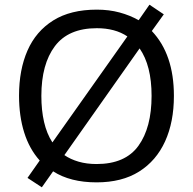

<svg xmlns="http://www.w3.org/2000/svg" viewBox="-20 -766 821 817"><path d="M720 -358Q720 -247 682.5 -164.5Q645 -82 572 -36Q499 10 391 10Q279 10 206 -37L158 31L97 -9L149 -83Q105 -132 83 -202Q61 -272 61 -359Q61 -469 97 -551Q133 -633 206.5 -679Q280 -725 392 -725Q444 -725 488.5 -713Q533 -701 570 -680L616 -746L677 -705L626 -634Q720 -535 720 -358ZM156 -358Q156 -297 167.5 -247Q179 -197 203 -160L522 -611Q470 -646 392 -646Q271 -646 213.5 -569.5Q156 -493 156 -358ZM625 -358Q625 -487 574 -560L254 -106Q280 -88 314.5 -78Q349 -68 391 -68Q513 -68 569 -145.5Q625 -223 625 -358Z"/></svg>

Font: Noto Sans Tifinagh Ahaggar
Style: Regular
Weight: 400
Designer: JamraPatel
Foundry: JamraPatel LLC
Version: Version 2.006; ttfautohint (v1.8.4.7-5d5b)